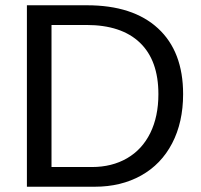

<svg xmlns="http://www.w3.org/2000/svg" viewBox="-20 -708 762 728"><path d="M674.3 -351.1Q674.3 -244.6 632.8 -164.8Q591.3 -85 515.1 -42.5Q439 0 339.4 0H82V-688H309.6Q484.4 -688 579.3 -600.3Q674.3 -512.7 674.3 -351.1ZM580.6 -351.1Q580.6 -479 510.5 -546.1Q440.4 -613.3 307.6 -613.3H175.3V-74.7H328.6Q404.3 -74.7 461.7 -107.9Q519 -141.1 549.8 -203.6Q580.6 -266.1 580.6 -351.1Z"/></svg>

Font: Arial
Style: Regular
Weight: 400
Designer: Steve Matteson
Foundry: Ascender Corporation
Version: Version 2.00.3